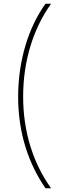

<svg xmlns="http://www.w3.org/2000/svg" viewBox="-20 -852 363 1037"><path d="M226 165H256C159 29 105 -140 105 -330C105 -522 159 -696 256 -832H226C137 -709 78 -531 78 -329C78 -129 137 37 226 165Z"/></svg>

Font: Noto Sans Gurmukhi UI Thin
Style: Regular
Weight: 100
Designer: Jelle Bosma - Monotype Design Team
Foundry: Monotype Imaging Inc.
Version: Version 2.004